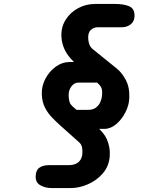

<svg xmlns="http://www.w3.org/2000/svg" viewBox="-20 -949 779 969"><path d="M239.5 0Q208.5 0 184 -13.8Q159.5 -27.5 160 -58Q160.5 -89 178.2 -102.2Q196 -115.5 227.5 -115.5H325Q348.5 -115.5 363.5 -122.8Q378.5 -130 386.2 -142.8Q394 -155.5 395.5 -172Q397 -191 393.8 -206.2Q390.5 -221.5 378.5 -231.5L284 -316Q264 -334 243 -355.5Q222 -377 207.2 -405.5Q192.5 -434 191 -472.5Q189.5 -514.5 209.2 -551.8Q229 -589 261.5 -612.5Q294 -636 330.5 -636H353.5Q340 -649 327.8 -664.2Q315.5 -679.5 306.5 -698Q300 -712 295.5 -728.2Q291 -744.5 290 -763Q287.5 -811 310.8 -848.5Q334 -886 373.8 -907.5Q413.5 -929 460 -929H562Q604.5 -929 631.8 -917.5Q659 -906 659 -870.5Q659 -841.5 640 -826.5Q621 -811.5 595 -811.5H473.5Q452.5 -811.5 437.5 -797Q422.5 -782.5 425.5 -749.5Q427 -734.5 432 -722.5Q437 -710.5 447.5 -701.5L569.5 -603Q596 -581.5 615.5 -544.2Q635 -507 632.5 -453.5Q631 -417.5 612.8 -381.8Q594.5 -346 566.2 -322.2Q538 -298.5 506 -298.5H480.5Q491 -288.5 501.2 -275.8Q511.5 -263 518.5 -248Q527 -229.5 531.2 -207.8Q535.5 -186 534 -161Q530 -109.5 498.5 -73.5Q467 -37.5 423.2 -18.8Q379.5 0 338.5 0ZM366.5 -394.5H424.5Q449 -394.5 464 -405.8Q479 -417 486.2 -433.8Q493.5 -450.5 495 -466Q497 -486.5 493.5 -500.8Q490 -515 470 -532H374.5Q354 -532 338.8 -510.8Q323.5 -489.5 327 -457Q329.5 -432.5 336.5 -422.8Q343.5 -413 366.5 -394.5Z"/></svg>

Font: Edu VIC WA NT Hand Pre
Style: Regular
Weight: 400
Designer: Tina and Corey Anderson, Eben Sorkin, Mirko Velimirovic
Foundry: Google for Education
Version: Version 1.000